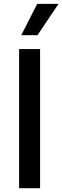

<svg xmlns="http://www.w3.org/2000/svg" viewBox="-20 -984 326 1004"><path d="M189.6 -727.3V0H79.9V-727.3ZM91.3 -800.1 174.4 -963.8H286.2L176.1 -800.1Z"/></svg>

Font: Inter P Medium
Style: Regular
Weight: 500
Designer: Rasmus Andersson
Foundry: rsms
Version: Version 3.018;git-588b23468